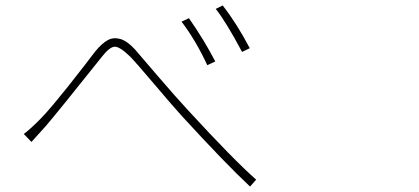

<svg xmlns="http://www.w3.org/2000/svg" viewBox="-20 -728 1540 706"><path d="M674.8 -661.1Q732.4 -578.1 771.5 -502L742.2 -488.3Q700.2 -579.1 647.5 -648.4ZM798.8 -708Q850.6 -641.6 898.4 -550.8L870.1 -537.1Q812.5 -645.5 773.4 -695.3ZM67.4 -235.4Q86.9 -249 127 -289.1Q147.5 -309.6 177.2 -345.2Q207 -380.9 229.5 -409.2Q252 -437.5 286.1 -481.4Q320.3 -525.4 331.1 -540Q355.5 -569.3 376.5 -580.6Q397.5 -591.8 422.9 -584.5Q448.2 -577.1 476.6 -545.9Q488.3 -532.2 559.6 -449.2Q630.9 -366.2 670.9 -323.2Q838.9 -140.6 921.9 -67.4L899.4 -42Q806.6 -128.9 648.4 -301.8Q617.2 -335.9 550.3 -415Q483.4 -494.1 459 -519.5Q419.9 -557.6 400.9 -556.2Q381.8 -554.7 352.5 -516.6Q195.3 -319.3 149.4 -265.6Q126 -240.2 95.7 -206.1Z"/></svg>

Font: Bpmf Zihi Sans ExtraLight
Style: ExtraLight
Weight: 250
Foundry: But Ko
Version: Version 1.320